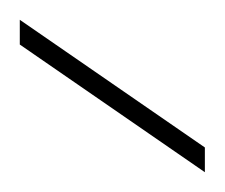

<svg xmlns="http://www.w3.org/2000/svg" viewBox="-20 -713 227 194"><path d="M187 -539 0 -668V-693L187 -564Z"/></svg>

Font: DM Sans 36pt Thin
Style: Regular
Weight: 250
Designer: Colophon Foundry, Jonny Pinhorn
Foundry: Colophon Foundry
Version: Version 4.004;gftools[0.9.30]